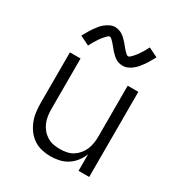

<svg xmlns="http://www.w3.org/2000/svg" viewBox="-178 -882 956 1016"><g transform="rotate(30 300.0 -374.0)"><path d="M277 8Q250 8 223 2Q196 -4 173.5 -19Q151 -34 134.5 -56Q118 -78 108 -103.5Q98 -129 94.5 -156Q91 -183 91 -210V-520H156V-210Q156 -190 159 -169.5Q162 -149 170 -130Q178 -111 191 -95.5Q204 -80 221.5 -69Q239 -58 259.5 -54Q280 -50 300 -50Q320 -50 340.5 -54Q361 -58 378.5 -69Q396 -80 409 -95.5Q422 -111 430 -130Q438 -149 441 -169.5Q444 -190 444 -210V-520H509V0H444V-101Q434 -76 417.5 -54.5Q401 -33 378.5 -18.5Q356 -4 329.5 2Q303 8 277 8ZM367 -598Q361 -598 354.5 -599Q348 -600 342.5 -601.5Q337 -603 331 -606Q325 -609 320 -612.5Q315 -616 310.5 -620Q306 -624 301.5 -628.5Q297 -633 292.5 -637.5Q288 -642 284.5 -646.5Q281 -651 277 -656Q273 -661 268.5 -666Q264 -671 260 -676Q256 -681 252 -684.5Q248 -688 243 -693Q238 -698 233 -698Q227 -698 223 -694Q219 -690 213.5 -684.5Q208 -679 205.5 -676Q203 -673 200 -669.5Q197 -666 193.5 -661.5Q190 -657 186.5 -651.5Q183 -646 179.5 -640.5Q176 -635 172 -628.5Q168 -622 164 -614.5Q160 -607 156 -599L99 -627Q109 -645 118 -660.5Q127 -676 136 -688.5Q145 -701 153.5 -711.5Q162 -722 174.5 -732Q187 -742 202 -749Q217 -756 233 -756Q239 -756 245.5 -754.5Q252 -753 257.5 -751.5Q263 -750 269 -747Q275 -744 280 -740.5Q285 -737 289.5 -733Q294 -729 298.5 -724.5Q303 -720 307.5 -715.5Q312 -711 315.5 -706.5Q319 -702 323 -697Q327 -692 331.5 -687Q336 -682 340 -677Q344 -672 348 -668.5Q352 -665 357 -660.5Q362 -656 367 -656Q373 -656 377 -659.5Q381 -663 386.5 -668.5Q392 -674 394.5 -677Q397 -680 400 -683.5Q403 -687 406.5 -691.5Q410 -696 413.5 -701.5Q417 -707 420.5 -712.5Q424 -718 428 -724.5Q432 -731 436 -738.5Q440 -746 444 -754L501 -726Q491 -708 482 -692.5Q473 -677 464 -664.5Q455 -652 446.5 -642Q438 -632 425.5 -621.5Q413 -611 398 -604.5Q383 -598 367 -598Z"/></g></svg>

Font: Iosevka SS04 Light Extended
Style: Regular
Weight: 300
Width: 7
Monospace: yes
Designer: Belleve Invis
Foundry: Belleve Invis
Version: Version 19.0.0; ttfautohint (v1.8.4)